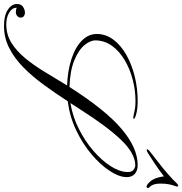

<svg xmlns="http://www.w3.org/2000/svg" viewBox="5 -938 933 984"><g transform="rotate(90 472.0 -445.5)"><path d="M112.3 1Q59.1 1 29.5 -18.6Q0 -38.1 0 -65.9Q0 -87.4 15.1 -96.9Q30.3 -106.4 45.4 -106.4Q53.7 -106.4 61.8 -101.1Q69.8 -95.7 69.8 -84Q69.8 -74.7 61.5 -67.1Q53.2 -59.6 42 -59.6Q27.3 -59.6 19.5 -64.5V-62Q19.5 -40.5 44.2 -25.6Q68.8 -10.7 104.5 -10.7Q156.7 -10.7 198.7 -36.9Q240.7 -63 276.4 -106Q312 -148.9 344 -201.2Q376 -253.4 407.7 -306.2L417.5 -322.3Q340.3 -325.2 279.5 -345.5Q218.8 -365.7 184.8 -400.9Q150.9 -436 153.8 -482.4Q156.2 -525.9 185.1 -562.7Q213.9 -599.6 262 -626.7Q310.1 -653.8 370.8 -668.9Q431.6 -684.1 498.5 -684.1Q534.7 -684.1 561.8 -677.2Q588.9 -670.4 588.9 -663.6Q588.9 -661.6 583 -661.6Q579.6 -661.6 576.4 -662.4Q573.2 -663.1 569.3 -663.6Q553.7 -667.5 537.4 -670.2Q521 -672.9 498 -672.9Q441.4 -672.9 387 -658.4Q332.5 -644 287.8 -617.7Q243.2 -591.3 216.1 -554.7Q189 -518.1 186.5 -473.1Q184.6 -443.8 209.7 -412.6Q234.9 -381.3 288.6 -359.4Q342.3 -337.4 425.3 -334.5Q542 -518.1 639.6 -601.1Q737.3 -684.1 825.2 -684.1Q854.5 -684.1 871.6 -668.5Q888.7 -652.8 887.2 -623.5Q885.3 -585.9 854.2 -539.1Q823.2 -492.2 770 -447.3Q716.8 -402.3 647.5 -369.1Q578.1 -335.9 498.5 -325.7Q457 -261.7 414.1 -202.9Q371.1 -144 324.5 -98.1Q277.8 -52.2 225.3 -25.6Q172.9 1 112.3 1ZM507.8 -339.4Q578.1 -351.1 641.1 -383.1Q704.1 -415 752.9 -457.5Q801.8 -500 830.3 -544.4Q858.9 -588.9 860.8 -625.5Q863.3 -651.9 850.6 -662.1Q837.9 -672.4 824.7 -671.9Q764.2 -669.9 696 -598.6Q627.9 -527.3 542.5 -393.1Q533.7 -379.4 524.9 -366.2Q516.1 -353 507.8 -339.4ZM935.5 -729.5Q927.7 -729.5 912.4 -745.1Q897 -760.7 888.7 -791Q886.7 -798.3 885.5 -805.4Q884.3 -812.5 883.3 -818.8Q850.6 -793.5 821.8 -774.2Q793 -754.9 768.1 -739.3Q754.4 -730.5 749.5 -730.5Q744.6 -730.5 744.6 -732.4Q744.6 -735.4 747.6 -739Q750.5 -742.7 765.6 -754.4Q803.7 -783.2 836.4 -809.6Q869.1 -835.9 902.8 -867.7Q917 -883.3 922.4 -887.5Q927.7 -891.6 931.6 -891.6Q935.5 -891.6 935.5 -887.7Q935.5 -881.8 932.6 -875Q928.7 -865.7 924.6 -847.4Q920.4 -829.1 920.4 -800.3Q920.4 -763.2 936.5 -747.1Q939.5 -742.7 941.7 -740.7Q943.8 -738.8 943.8 -736.3Q943.8 -734.9 941.7 -732.2Q939.5 -729.5 935.5 -729.5Z"/></g></svg>

Font: Pinyon Script
Style: Regular
Weight: 400
Designer: Nicole Fally, Eben Sorkin
Foundry: Sorkin Type Co.
Version: Version 1.008; ttfautohint (v1.8.4.7-5d5b)